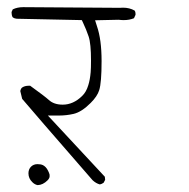

<svg xmlns="http://www.w3.org/2000/svg" viewBox="-20 -562 540 550"><path d="M122.1 -61.5Q121.1 -65.9 117.9 -72.5Q114.7 -79.1 110.6 -83.3Q106.4 -87.4 103 -88.9Q97.2 -91.8 87.4 -91.8Q76.2 -91.8 68.8 -84.5Q61.5 -77.1 61.5 -65.4Q61.5 -50.8 72.8 -40Q79.6 -33.2 87.9 -31.7Q103 -32.2 116.2 -45.4Q119.1 -48.3 120.6 -51.3Q122.1 -54.2 122.1 -56.2Q122.1 -58.1 122.1 -59.1Q122.1 -60.1 122.1 -61.5ZM147.5 -231Q170.4 -231 190.9 -235.8Q213.9 -241.2 239.7 -267.1Q258.8 -286.1 264.2 -303.7Q271 -325.2 271 -387Q271 -448.7 257.8 -486.8L252.4 -503.9L319.8 -505.4Q328.1 -504.4 334.5 -504.4Q350.6 -504.4 363.8 -509.8L368.2 -519.5Q368.2 -521.5 368.2 -522.9Q368.2 -528.3 365.7 -531.7Q351.1 -540 332.5 -540Q328.1 -540 322.8 -539.6L46.4 -541.5Q29.8 -541.5 16.6 -535.2L13.2 -527.8Q13.2 -527.8 13.2 -525.1Q13.2 -522.5 13.9 -518.8Q14.6 -515.1 16.6 -512.2Q21.5 -508.8 27.8 -508.3L214.4 -504.4L217.8 -497.1Q227.1 -477.5 233.9 -457.5Q240.7 -437.5 240.7 -388.2Q240.7 -366.7 239.7 -355Q237.8 -333 232.9 -317.9Q227.1 -298.3 215.3 -287.1Q189.9 -262.2 159.7 -262.2Q134.3 -262.2 119.6 -275.9Q108.4 -286.1 66.4 -316.4Q64 -316.4 62 -316.4Q50.8 -316.4 43 -311Q39.1 -307.1 38.1 -301.3L43.5 -278.8Q68.8 -248.5 245.1 -45.9Q254.9 -36.6 266.1 -33.7Q271.5 -34.7 276.9 -38.6L281.2 -46.9L280.3 -55.7L117.2 -231Z"/></svg>

Font: NaikaiFont
Style: ExtraLight
Weight: 200
Version: Version 1.89